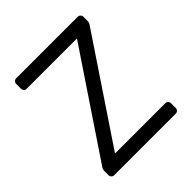

<svg xmlns="http://www.w3.org/2000/svg" viewBox="-194 -870 1013 1013"><g transform="rotate(-45 312.5 -363.5)"><path d="M63.9 -21V-54.7Q63.9 -63.9 68.9 -72.1L456 -649.1H80.3Q71.7 -649.1 65.7 -655.4Q59.7 -661.6 59.7 -670.1V-706.7Q59.7 -715.2 65.7 -721.2Q71.7 -727.3 80.3 -727.3H540.1Q548.7 -727.3 554.9 -721.2Q561.1 -715.2 561.1 -706.7V-672.9Q561.1 -664.4 555.8 -655.5L169 -78.1H544.4Q552.9 -78.1 559.1 -72.1Q565.3 -66.1 565.3 -57.5V-21Q565.3 -12.4 559.1 -6.2Q552.9 0 544.4 0H84.5Q76 0 70 -6.2Q63.9 -12.4 63.9 -21Z"/></g></svg>

Font: DeltaSans
Style: Regular
Weight: 400
Designer: Rasmus Andersson
Foundry: rsms
Version: Version 3.012